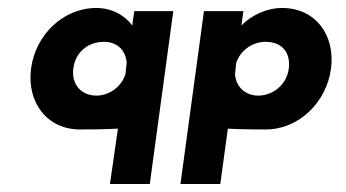

<svg xmlns="http://www.w3.org/2000/svg" viewBox="-20 -317 869 482"><path d="M164 -145C169 -185 200 -212 241 -212C275 -212 296 -190 298 -159L295 -131C285 -99 254 -77 222 -77C184 -77 159 -105 164 -145ZM415 -289H317L312 -253C294 -278 261 -297 222 -297C138 -297 69 -229 58 -145C47 -61 97 8 181 8C198 8 237 8 276 6L256 145H356ZM705 -145C700 -105 666 -77 628 -77C596 -77 572 -99 570 -131L573 -159C583 -190 613 -212 647 -212C688 -212 710 -185 705 -145ZM492 -289 433 145H533L552 6C591 8 630 8 647 8C731 8 800 -61 811 -145C822 -229 772 -297 688 -297C649 -297 610 -278 586 -253L591 -289Z"/></svg>

Font: Hussar Tani
Style: Kurs
Weight: 700
Foundry: Cannot Into Space Fonts
Version: Version 0.92